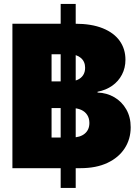

<svg xmlns="http://www.w3.org/2000/svg" viewBox="-20 -847 698 967"><path d="M285.6 99.6V-827.1H361.3V99.6ZM42.5 0V-727.5H357.9Q440.9 -727.5 497.6 -704.6Q554.2 -681.6 583 -640.9Q611.8 -600.1 611.8 -545.9Q611.8 -504.9 594.2 -471.2Q576.7 -437.5 545.2 -415.3Q513.7 -393.1 471.2 -384.8V-380.9Q518.1 -379.4 555.9 -357.2Q593.8 -335 616 -296.1Q638.2 -257.3 638.2 -206.1Q638.2 -146.5 607.9 -99.9Q577.6 -53.2 521 -26.6Q464.4 0 385.3 0ZM239.7 -154.3H340.8Q383.3 -154.3 406.7 -173.8Q430.2 -193.4 430.2 -227.5Q430.2 -251 419.4 -267.8Q408.7 -284.7 388.9 -293.7Q369.1 -302.7 341.8 -302.7H239.7ZM239.7 -437H328.6Q352.5 -437 370.6 -445.1Q388.7 -453.1 398.7 -468.5Q408.7 -483.9 408.7 -505.4Q408.7 -537.1 387 -555.4Q365.2 -573.7 330.1 -573.7H239.7Z"/></svg>

Font: Inter 24pt Black
Style: Regular
Weight: 900
Designer: Rasmus Andersson
Foundry: rsms
Version: Version 4.001;git-66647c0bb